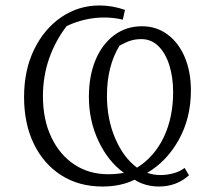

<svg xmlns="http://www.w3.org/2000/svg" viewBox="-20 -674 796 702"><path d="M355 8Q268 8 203.5 -33.5Q139 -75 103.5 -148.5Q68 -222 68 -319Q68 -418 105 -493.5Q142 -569 204.5 -611.5Q267 -654 344 -654Q390 -654 437 -638L429 -602Q397 -610 361 -610Q291 -610 224 -579Q183 -526 160 -461Q137 -396 137 -322Q137 -236 168 -171.5Q199 -107 252.5 -72Q306 -37 375 -37Q405 -37 433 -42Q375 -84 340 -158.5Q305 -233 305 -320Q305 -396 329 -454Q353 -512 397 -545Q441 -578 499 -578Q552 -578 592.5 -548Q633 -518 655.5 -465Q678 -412 678 -343Q678 -243 634 -163.5Q590 -84 518 -42Q542 -34 567 -34Q591 -34 614.5 -40.5Q638 -47 655 -60L671 -33Q625 8 561 8Q538 8 515 2Q492 -4 472 -17Q448 -5 418.5 1.5Q389 8 355 8ZM371 -324Q371 -239 401 -168.5Q431 -98 481 -61Q544 -100 578.5 -172Q613 -244 613 -337Q613 -392 599 -436Q585 -480 559 -505.5Q533 -531 497 -531Q476 -531 458 -525.5Q440 -520 417 -507Q371 -432 371 -324Z"/></svg>

Font: Piazzolla Light
Style: Regular
Weight: 300
Designer: Juan Pablo del Peral
Foundry: Huerta Tipografica
Version: Version 1.330